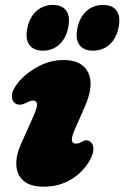

<svg xmlns="http://www.w3.org/2000/svg" viewBox="-20 -722 491 758"><path d="M279.5 -155Q285.5 -155 290.2 -156.5Q295 -158 304.5 -163Q323.5 -174 338.5 -161Q348.5 -152.5 348.8 -134.5Q349 -116.5 335.5 -91Q309.5 -43.5 261.8 -14.2Q214 15 153 15Q100 15 73.2 -8Q46.5 -31 44.5 -69.8Q42.5 -108.5 63.5 -155L111 -261Q128 -299 126.2 -312Q124.5 -325 109.5 -325Q103 -325 96.8 -322.2Q90.5 -319.5 81 -315Q67.5 -308.5 57.2 -308.8Q47 -309 40 -314Q27.5 -322.5 27 -341.5Q26.5 -360.5 42 -383Q70 -424 121.8 -454.5Q173.5 -485 231.5 -485Q304 -485 328.2 -435.5Q352.5 -386 315 -301L274.5 -209Q250.5 -155 279.5 -155ZM149.3 -522Q112.1 -522 95.5 -545.5Q78.9 -569 88.2 -612Q97.5 -655 124.2 -678.8Q151 -702.5 188.6 -702.5Q226.3 -702.5 242.3 -678.8Q258.3 -655 249 -612Q240.1 -569.5 213.5 -545.8Q187 -522 149.3 -522ZM347 -522Q309.7 -522 293.1 -545.5Q276.5 -569 285.8 -612Q295.1 -655 321.9 -678.8Q348.6 -702.5 386.3 -702.5Q424.7 -702.5 440.9 -678.8Q457.1 -655 447.8 -612Q438.9 -569.5 412.2 -545.8Q385.5 -522 347 -522Z"/></svg>

Font: Fraunces 9pt SuperSoft Black
Style: Italic
Weight: 900
Italic angle: -16°
Version: Version 1.000;[0bf87f6ff]